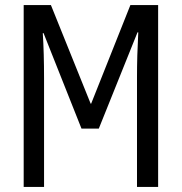

<svg xmlns="http://www.w3.org/2000/svg" viewBox="-20 -734 713 754"><path d="M73 -714H180L336 -327H338L492 -714H601V0H518V-431Q518 -514 523 -607H520L368 -229H300L151 -604H148Q153 -527 153 -425V0H73Z"/></svg>

Font: Noto Sans UI Cond
Style: Regular
Weight: 400
Width: 3
Designer: Monotype Design Team
Foundry: Monotype Imaging Inc.
Version: Version 1.001